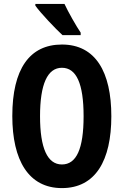

<svg xmlns="http://www.w3.org/2000/svg" viewBox="-20 -953 633 983"><path d="M310 -933H161V-924C187 -887 265 -805 300 -773H393V-786C371 -818 329 -892 310 -933ZM550 -358C550 -585 469 -725 297 -725C131 -725 43 -599 43 -359C43 -133 126 10 297 10C469 10 550 -131 550 -358ZM185 -358C185 -522 223 -606 297 -606C371 -606 408 -525 408 -358C408 -190 371 -111 297 -111C223 -111 185 -194 185 -358Z"/></svg>

Font: Noto Sans Thai Looped ExtraCondensed
Style: Bold
Weight: 700
Width: 2
Designer: Sasikarn Vongin, Ben Mitchell
Foundry: The Fontpad Ltd
Version: Version 1.001